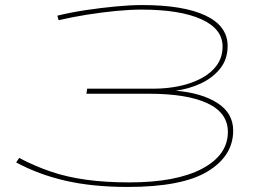

<svg xmlns="http://www.w3.org/2000/svg" viewBox="-20 -730 1074 760"><path d="M44 -87 56 -105Q116 -73 180.5 -51Q245 -29 321.5 -18.5Q398 -8 492 -8Q677 -8 779.5 -62Q882 -116 882 -208Q882 -283 801.5 -321Q721 -359 568 -359H322L325 -379H589Q640 -379 688.5 -389Q737 -399 776 -419.5Q815 -440 838 -471.5Q861 -503 861 -546Q861 -616 776.5 -654Q692 -692 539 -692Q495 -692 438 -686.5Q381 -681 322 -671.5Q263 -662 212 -650L207 -668Q260 -681 320 -690Q380 -699 438.5 -704.5Q497 -710 542 -710Q706 -710 793.5 -668.5Q881 -627 881 -548Q881 -495 851 -458Q821 -421 774.5 -399.5Q728 -378 676 -371Q779 -362 841 -322Q903 -282 903 -213Q903 -113 802 -51.5Q701 10 486 10Q347 10 240 -14.5Q133 -39 44 -87Z"/></svg>

Font: Georama Extra Expanded Thin
Style: Italic
Weight: 100
Width: 8
Italic angle: -9°
Designer: Jean-Baptiste Levee
Foundry: Production Type
Version: Version 1.000